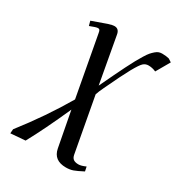

<svg xmlns="http://www.w3.org/2000/svg" viewBox="-177 -559 905 977"><g transform="rotate(30 275.5 -70.5)"><path d="M23.9 293.9 25.9 269Q137.7 126 223.1 -20L158.2 -372.1Q156.2 -385.3 152.8 -389.2Q149.4 -393.1 143.1 -393.1Q132.8 -393.1 97.2 -378.9L89.8 -405.8Q153.3 -429.2 176 -436.5Q198.7 -443.8 210.9 -443.8Q238.3 -443.8 243.2 -411.1L292 -141.1Q315.9 -191.9 330.6 -222.2Q345.2 -252.4 362.5 -287.4Q379.9 -322.3 390.4 -341.1Q400.9 -359.9 413.3 -380.4Q425.8 -400.9 434.3 -410.6Q442.9 -420.4 453.1 -429.2Q463.4 -438 472.2 -440.9Q481 -443.8 491.2 -443.8Q514.6 -443.8 532.2 -439L550.8 -426.8L504.9 -347.2Q483.4 -356.9 460.9 -356.9Q443.8 -356.9 431.2 -345.7Q418.5 -334.5 393.3 -289.3Q368.2 -244.1 320.8 -143.1Q306.2 -112.8 300.8 -95.2L359.9 226.1Q363.3 243.7 373.8 250.7Q384.3 257.8 402.8 257.8Q418.9 257.8 444.8 246.1L450.2 272Q414.6 290.5 396.5 296.9Q378.4 303.2 355 303.2Q284.2 303.2 272 240.2L232.9 34.2Q165 186.5 109.9 287.1Z"/></g></svg>

Font: Dehuti Alt
Style: Bold-Italic
Weight: 700
Version: Version 1.2